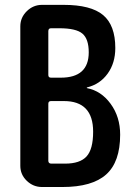

<svg xmlns="http://www.w3.org/2000/svg" viewBox="-20 -750 540 770"><path d="M173.8 -334V-105.5Q173.8 -94.7 184.6 -93.8H241.2Q300.8 -93.8 327.1 -122.6Q353.5 -151.4 353.5 -221.7Q353.5 -344.7 236.3 -344.7H184.6Q173.8 -344.7 173.8 -334ZM173.8 -625V-449.2Q173.8 -438.5 184.6 -438.5H223.6Q335.9 -438.5 335.9 -540Q335.9 -593.8 310.5 -615.2Q285.2 -636.7 217.8 -636.7H184.6Q173.8 -636.7 173.8 -625ZM148.4 0Q113.3 0 87.4 -24.9Q61.5 -49.8 61.5 -85V-644.5Q61.5 -679.7 87.4 -705.1Q113.3 -730.5 148.4 -730.5H235.4Q344.7 -730.5 393.6 -689.5Q442.4 -648.4 442.4 -557.6Q442.4 -497.1 411.6 -454.6Q380.9 -412.1 329.1 -399.4Q328.1 -399.4 328.1 -398.4Q328.1 -396.5 329.1 -396.5Q385.7 -385.7 423.8 -333.5Q461.9 -281.2 461.9 -210Q461.9 -100.6 405.8 -50.3Q349.6 0 230.5 0H173.8Z"/></svg>

Font: Rounded-X Mgen+ 2m medium
Style: Regular
Weight: 500
Designer: [Source Han Sans]
Ryoko NISHIZUKA  (kana & ideographs); Paul D. Hunt (Latin, Greek & Cyrillic); Wenlong ZHANG  (bopomofo
Version: Version 1.059.20150602